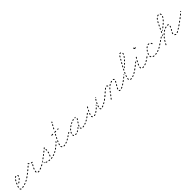

<svg xmlns="http://www.w3.org/2000/svg" viewBox="510 -2295 4060 4060"><g transform="rotate(-45 2540.0 -265.5)"><path d="M23 14Q25 15 27 15Q29 15 31 14Q33 14 34 12Q36 11 36 9Q38 5 37 2Q35 -2 31 -4Q29 -5 27 -8Q24 -10 23 -14Q23 -16 21 -17Q20 -19 18 -20Q16 -21 14 -21Q12 -21 11 -20Q7 -19 5 -15Q3 -12 4 -8Q7 0 11 5Q16 11 23 14ZM108 6Q110 3 109 -1Q109 -3 108 -5Q107 -6 105 -8Q103 -9 101 -9Q99 -9 97 -9Q87 -7 77 -5Q75 -5 73 -4Q71 -3 70 -1Q69 0 69 2Q68 4 68 6Q69 10 72 13Q76 15 80 15Q90 13 101 11Q106 10 108 6ZM176 -12Q178 -13 179 -15Q180 -17 180 -19Q180 -21 179 -22Q178 -26 174 -28Q170 -30 166 -28Q156 -25 146 -22Q142 -20 140 -17Q139 -13 140 -9Q140 -7 142 -6Q143 -4 145 -3Q146 -2 148 -2Q150 -2 152 -3Q163 -6 173 -10Q175 -10 176 -12ZM244 -43Q245 -44 246 -46Q247 -48 246 -50Q246 -52 245 -54Q243 -57 239 -58Q235 -60 232 -58Q222 -53 213 -48Q209 -46 208 -42Q206 -38 208 -35Q210 -31 214 -30Q218 -28 222 -30Q232 -35 241 -40Q243 -41 244 -43ZM6 -60Q6 -58 7 -57Q9 -55 10 -54Q12 -53 14 -52Q18 -51 21 -53Q25 -55 26 -60Q28 -69 32 -79Q33 -83 31 -87Q29 -91 25 -92Q21 -93 17 -91Q14 -90 12 -86Q9 -74 6 -64Q6 -62 6 -60ZM290 -72Q292 -73 292 -75Q292 -77 292 -79Q291 -81 290 -83Q288 -86 284 -87Q280 -88 276 -85L275 -84Q273 -83 272 -81Q271 -80 270 -78Q270 -76 271 -74Q271 -72 272 -70Q275 -67 279 -66Q283 -65 286 -68L288 -69Q289 -70 290 -72ZM111 -127Q112 -129 112 -131Q113 -133 112 -135Q112 -137 111 -138Q108 -142 104 -142Q100 -143 97 -141Q88 -134 79 -128Q76 -126 75 -122Q74 -118 77 -114Q79 -111 83 -110Q87 -109 91 -112Q100 -118 109 -124Q110 -126 111 -127ZM32 -127Q33 -123 37 -121Q39 -121 41 -121Q43 -120 44 -121Q46 -122 48 -123Q49 -125 50 -126Q54 -136 59 -146Q61 -149 60 -153Q58 -157 54 -159Q53 -160 51 -160Q49 -160 47 -159Q45 -159 43 -158Q42 -156 41 -154Q36 -144 32 -135Q30 -131 32 -127ZM168 -181Q167 -185 164 -188Q161 -191 157 -190Q153 -190 150 -187Q144 -180 136 -172Q133 -170 132 -165Q132 -161 135 -158Q138 -155 142 -155Q146 -155 149 -158Q158 -166 165 -174Q168 -177 168 -181ZM64 -197Q63 -195 64 -193Q65 -191 66 -190Q67 -188 69 -187Q73 -185 76 -186Q80 -188 82 -191Q88 -201 93 -209Q94 -211 94 -213Q94 -215 94 -217Q94 -219 92 -220Q91 -222 90 -223Q86 -225 82 -224Q78 -223 76 -220Q70 -211 65 -201Q64 -199 64 -197ZM190 -250Q189 -253 185 -255Q181 -256 177 -254Q173 -252 172 -248Q171 -244 172 -241Q175 -236 175 -231Q175 -229 174 -226Q174 -224 174 -222Q174 -220 176 -219Q177 -217 178 -216Q180 -215 182 -214Q186 -214 189 -216Q193 -218 194 -222Q195 -227 195 -231Q195 -241 190 -250ZM110 -258Q108 -257 108 -255Q108 -253 108 -251Q109 -249 110 -247Q112 -244 116 -243Q120 -243 124 -245Q132 -251 140 -253Q144 -254 146 -258Q148 -261 147 -265Q146 -267 145 -269Q144 -270 142 -271Q140 -272 139 -273Q137 -273 135 -272Q123 -269 112 -261Q111 -260 110 -258Z M564 17Q568 16 570 13Q573 10 572 6Q572 4 571 2Q570 0 568 -1Q567 -2 565 -3Q563 -3 561 -3Q555 -2 550 -2Q545 -2 541 -3Q539 -3 537 -2Q535 -2 533 0Q532 1 531 3Q530 4 530 6Q529 11 532 14Q535 17 539 17Q544 18 550 18Q556 18 564 17ZM641 -7Q642 -9 643 -11Q644 -12 644 -14Q644 -16 643 -18Q642 -22 638 -24Q634 -25 630 -24Q619 -19 609 -16Q608 -15 606 -14Q605 -13 604 -11Q603 -9 603 -7Q603 -5 603 -3Q605 1 609 3Q612 4 616 3Q627 -1 638 -5Q639 -6 641 -7ZM496 -25Q496 -21 499 -18Q502 -15 506 -15Q508 -15 510 -16Q512 -17 513 -18Q515 -20 516 -22Q516 -23 516 -25Q516 -26 516 -27Q516 -36 518 -46Q518 -48 518 -50Q517 -52 516 -53Q515 -55 513 -56Q511 -57 509 -57Q505 -58 502 -56Q499 -53 498 -49Q496 -37 496 -27Q496 -26 496 -25ZM711 -44Q712 -48 710 -52Q709 -53 708 -55Q706 -56 704 -56Q702 -57 700 -57Q698 -56 697 -56Q687 -50 677 -45Q673 -43 672 -39Q671 -35 673 -32Q674 -30 675 -29Q677 -27 678 -27Q680 -26 682 -26Q684 -26 686 -27Q696 -33 706 -38Q710 -40 711 -44ZM758 -72Q760 -73 760 -75Q760 -77 760 -79Q759 -81 758 -83Q756 -86 752 -87Q748 -88 744 -85L740 -82Q739 -81 738 -80Q737 -78 736 -76Q736 -74 736 -72Q737 -70 738 -68Q740 -65 744 -64Q749 -64 752 -66L756 -69Q757 -70 758 -72ZM309 -85Q310 -86 310 -88Q311 -90 310 -92Q310 -94 308 -96Q306 -99 302 -100Q298 -101 294 -98Q285 -91 276 -85Q275 -84 274 -82Q273 -81 272 -79Q272 -77 272 -75Q273 -73 274 -71Q276 -68 280 -67Q284 -66 288 -69Q296 -75 306 -82Q308 -83 309 -85ZM513 -94Q515 -90 518 -89Q520 -88 522 -88Q524 -88 526 -89Q528 -90 529 -91Q531 -93 531 -94Q535 -104 540 -115Q541 -116 541 -118Q541 -120 540 -122Q539 -124 538 -126Q537 -127 535 -128Q531 -130 527 -128Q523 -127 522 -123Q517 -112 513 -102Q511 -98 513 -94ZM370 -134Q371 -138 368 -141Q367 -143 365 -144Q363 -145 361 -145Q360 -145 358 -145Q356 -144 354 -143L336 -129Q335 -128 334 -126Q333 -125 332 -123Q332 -121 333 -119Q333 -117 334 -115Q337 -112 341 -111Q345 -111 349 -113L366 -127Q370 -130 370 -134ZM545 -163Q546 -159 550 -157Q552 -156 553 -155Q555 -155 557 -156Q559 -156 561 -157Q562 -159 563 -160Q569 -170 575 -179Q577 -183 576 -187Q575 -191 571 -193Q570 -194 568 -195Q566 -195 564 -194Q562 -194 560 -193Q559 -192 558 -190Q552 -180 546 -170Q544 -167 545 -163ZM429 -181Q429 -185 426 -188Q424 -192 420 -192Q415 -192 412 -190L395 -176Q392 -173 391 -169Q391 -165 394 -161Q396 -158 400 -158Q404 -157 408 -160L425 -174Q428 -177 429 -181ZM485 -231Q485 -235 482 -238Q480 -241 476 -241Q471 -241 468 -239Q461 -231 452 -224Q449 -221 448 -217Q448 -213 451 -210Q454 -207 458 -206Q462 -206 465 -209Q474 -217 482 -224Q485 -227 485 -231ZM598 -219Q600 -219 601 -221Q603 -222 604 -224Q604 -225 605 -227Q605 -232 602 -235Q599 -238 595 -238Q585 -239 574 -241Q570 -242 567 -239Q563 -237 563 -233Q562 -229 564 -226Q566 -222 570 -221Q582 -219 594 -218Q596 -218 598 -219ZM507 -260Q506 -260 506 -261Q503 -264 502 -268Q502 -272 505 -275L507 -277Q509 -280 513 -280Q518 -280 521 -277Q521 -277 522 -276Q523 -275 523 -274Q527 -267 533 -261Q536 -258 536 -254Q536 -250 533 -247Q530 -244 526 -244Q522 -244 519 -247Q513 -252 509 -259Q508 -259 507 -260Z M966 7Q968 6 969 4Q970 2 971 0Q971 -2 971 -3Q970 -8 967 -10Q964 -13 960 -12Q950 -10 940 -10Q936 -9 933 -6Q930 -3 931 1Q931 3 932 5Q932 7 934 8Q935 9 937 10Q939 10 941 10Q952 9 962 8Q964 8 966 7ZM893 9Q895 9 896 7Q898 6 899 4Q900 3 900 1Q900 -3 898 -7Q895 -10 891 -10Q881 -11 871 -12Q869 -13 867 -12Q865 -12 863 -10Q862 -9 861 -7Q860 -6 859 -4Q859 0 861 4Q864 7 868 8Q878 9 889 10Q891 10 893 9ZM1037 -13Q1038 -14 1039 -16Q1040 -18 1040 -20Q1040 -22 1039 -23Q1038 -27 1034 -29Q1030 -31 1026 -29Q1017 -26 1007 -23Q1005 -22 1004 -21Q1002 -20 1001 -18Q1001 -16 1000 -14Q1000 -12 1001 -10Q1001 -9 1003 -7Q1004 -5 1006 -5Q1007 -4 1009 -3Q1011 -3 1013 -4Q1023 -7 1033 -11Q1035 -11 1037 -13ZM824 -5Q828 -6 830 -10Q830 -12 830 -14Q830 -16 829 -18Q828 -20 827 -21Q825 -22 823 -23Q814 -26 805 -30Q804 -31 802 -31Q800 -31 798 -31Q796 -30 794 -29Q793 -28 792 -26Q790 -22 791 -18Q793 -14 797 -12Q806 -8 817 -4Q821 -3 824 -5ZM759 -45Q760 -50 763 -52Q765 -53 766 -54Q768 -55 770 -54Q772 -54 774 -53Q776 -52 777 -51Q779 -49 781 -47Q780 -46 779 -45Q774 -41 772 -36Q770 -33 770 -30Q765 -34 762 -38Q759 -41 759 -45ZM1104 -47Q1105 -51 1103 -55Q1102 -56 1101 -58Q1099 -59 1097 -59Q1095 -60 1093 -60Q1091 -59 1090 -59Q1081 -54 1072 -49Q1070 -48 1069 -47Q1067 -45 1067 -43Q1066 -41 1066 -39Q1066 -37 1067 -36Q1069 -32 1073 -31Q1077 -29 1081 -31Q1090 -36 1099 -41Q1103 -43 1104 -47ZM945 -54Q946 -50 949 -48Q951 -47 953 -47Q955 -46 957 -47Q959 -47 960 -49Q962 -50 963 -51Q969 -60 973 -71Q975 -74 974 -78Q972 -82 969 -84Q967 -85 965 -85Q963 -85 961 -84Q959 -84 958 -82Q956 -81 955 -79Q951 -70 946 -62Q944 -58 945 -54ZM1146 -72Q1148 -73 1148 -75Q1148 -77 1148 -79Q1147 -81 1146 -83Q1144 -86 1140 -87Q1136 -88 1132 -85Q1130 -84 1129 -82Q1128 -80 1128 -78Q1127 -76 1128 -74Q1128 -72 1129 -71Q1132 -67 1136 -67Q1140 -66 1143 -68L1144 -69Q1145 -70 1146 -72ZM740 -79Q741 -83 744 -85Q751 -90 761 -97Q763 -98 764 -99Q766 -99 768 -99Q770 -99 772 -98Q774 -96 775 -95Q776 -93 777 -91Q777 -89 777 -87Q776 -85 775 -84Q774 -82 773 -81Q770 -79 767 -77Q763 -77 759 -75Q753 -74 749 -70Q748 -69 747 -68Q745 -68 744 -69Q743 -70 742 -71Q739 -75 740 -79ZM832 -127Q834 -128 834 -130Q834 -132 834 -134Q833 -136 832 -138Q831 -139 829 -140Q827 -141 825 -142Q823 -142 821 -141Q819 -141 818 -140L801 -127Q800 -126 799 -124Q798 -123 798 -121Q797 -119 798 -117Q798 -115 799 -113Q802 -110 806 -109Q810 -109 813 -111L830 -124Q831 -125 832 -127ZM971 -121Q971 -119 972 -118Q973 -116 975 -115Q977 -113 979 -113Q983 -112 986 -114Q990 -116 991 -120Q993 -130 995 -141Q996 -145 994 -148Q991 -152 987 -153Q983 -153 980 -151Q976 -149 976 -145Q974 -135 971 -125Q971 -123 971 -121ZM872 -156 887 -167Q890 -170 890 -174Q891 -178 888 -181Q886 -185 882 -185Q878 -186 874 -183L860 -172L858 -170Q855 -168 854 -164Q854 -160 856 -156Q857 -155 859 -154Q861 -153 863 -153Q865 -152 867 -153Q869 -153 870 -155ZM985 -186Q987 -183 991 -183Q995 -183 999 -185Q1002 -188 1002 -192Q1003 -203 1003 -213Q1003 -217 1000 -220Q998 -223 993 -224Q989 -224 986 -221Q983 -218 983 -214Q983 -204 982 -194Q982 -190 985 -186ZM947 -218Q947 -222 944 -225Q942 -229 938 -229Q934 -229 930 -227L914 -214Q911 -212 910 -207Q910 -203 913 -200Q915 -197 919 -196Q923 -196 927 -198L943 -211Q946 -214 947 -218ZM966 -252Q966 -256 970 -259Q976 -264 980 -267Q982 -269 982 -270Q983 -270 983 -270Q984 -272 985 -273Q987 -274 988 -274Q990 -275 992 -274Q994 -274 996 -273Q998 -272 999 -270Q1001 -268 1001 -266V-265Q1001 -263 1000 -260Q999 -258 997 -256Q997 -256 997 -256Q995 -254 993 -252Q990 -250 984 -245Q983 -245 982 -244Q979 -243 976 -241Q973 -241 972 -242Q970 -243 968 -245Q966 -248 966 -252Z M1337 11Q1342 11 1344 8Q1347 4 1346 0Q1346 -2 1345 -3Q1344 -5 1342 -6Q1341 -8 1339 -8Q1337 -9 1335 -8Q1327 -7 1320 -7Q1318 -7 1316 -7Q1312 -8 1309 -5Q1306 -2 1306 2Q1306 4 1306 6Q1307 8 1308 9Q1310 11 1311 12Q1313 12 1315 13Q1318 13 1320 13Q1328 13 1337 11ZM1412 -11Q1413 -12 1414 -14Q1415 -16 1415 -18Q1415 -20 1414 -22Q1412 -25 1409 -27Q1405 -29 1401 -27Q1391 -23 1382 -20Q1378 -19 1376 -15Q1375 -11 1376 -7Q1377 -5 1378 -4Q1379 -2 1381 -2Q1383 -1 1385 -1Q1387 0 1389 -1Q1398 -4 1408 -9Q1410 -9 1412 -11ZM1269 -6Q1274 -6 1277 -9Q1278 -10 1279 -12Q1280 -14 1280 -16Q1280 -18 1279 -20Q1279 -21 1277 -23Q1272 -29 1270 -37Q1269 -39 1268 -40Q1267 -42 1265 -43Q1263 -44 1261 -44Q1259 -44 1257 -44Q1255 -43 1254 -42Q1252 -41 1251 -39Q1250 -37 1250 -35Q1250 -33 1250 -31Q1254 -19 1263 -10Q1265 -6 1269 -6ZM1478 -47Q1479 -51 1477 -54Q1476 -56 1475 -57Q1473 -58 1471 -59Q1469 -60 1467 -59Q1465 -59 1464 -58Q1455 -53 1446 -48Q1442 -46 1441 -42Q1440 -38 1442 -35Q1443 -33 1444 -32Q1446 -30 1448 -30Q1450 -29 1452 -29Q1454 -30 1455 -30Q1464 -35 1474 -41Q1477 -43 1478 -47ZM1522 -75Q1523 -79 1520 -83Q1519 -84 1517 -85Q1516 -87 1514 -87Q1512 -87 1510 -87Q1508 -86 1506 -85Q1502 -82 1502 -78Q1501 -74 1503 -71Q1504 -69 1506 -68Q1508 -67 1510 -67Q1512 -66 1514 -67Q1515 -67 1517 -68L1518 -69Q1521 -71 1522 -75ZM1165 -87Q1165 -92 1163 -95Q1161 -98 1156 -99Q1152 -100 1149 -97Q1141 -91 1132 -85Q1129 -83 1128 -79Q1127 -75 1130 -71Q1131 -70 1133 -69Q1134 -68 1136 -67Q1138 -67 1140 -67Q1142 -68 1144 -69Q1153 -75 1161 -81Q1164 -83 1165 -87ZM1255 -79Q1257 -75 1261 -74Q1263 -74 1265 -74Q1267 -74 1269 -75Q1271 -76 1272 -78Q1273 -80 1274 -81Q1276 -90 1279 -101Q1280 -103 1280 -105Q1280 -107 1279 -108Q1278 -110 1277 -111Q1275 -113 1273 -113Q1269 -115 1266 -113Q1262 -111 1261 -107Q1257 -96 1254 -87Q1253 -83 1255 -79ZM1221 -132Q1221 -137 1218 -140Q1216 -143 1212 -143Q1207 -143 1204 -141Q1197 -134 1189 -128Q1187 -126 1186 -125Q1185 -123 1185 -121Q1185 -119 1185 -117Q1186 -115 1187 -113Q1190 -110 1194 -110Q1198 -109 1201 -112Q1210 -119 1217 -126Q1221 -128 1221 -132ZM1279 -147Q1280 -144 1284 -142Q1288 -140 1292 -142Q1296 -143 1297 -147Q1301 -156 1306 -166Q1307 -170 1306 -174Q1304 -178 1301 -179Q1297 -181 1293 -179Q1289 -178 1287 -174Q1283 -164 1279 -155Q1277 -151 1279 -147ZM1270 -189Q1270 -189 1269 -189Q1269 -190 1269 -190Q1266 -193 1262 -193Q1258 -192 1255 -189Q1248 -182 1241 -175Q1239 -173 1239 -171Q1238 -170 1238 -168Q1238 -166 1239 -164Q1239 -162 1241 -161Q1244 -158 1248 -158Q1252 -158 1255 -161Q1257 -162 1258 -164Q1262 -173 1267 -183Q1268 -186 1270 -189ZM1308 -213Q1310 -209 1313 -207Q1317 -205 1321 -207Q1325 -208 1327 -212L1336 -230Q1338 -234 1336 -238Q1335 -242 1331 -244Q1328 -245 1324 -244Q1320 -243 1318 -239L1309 -220Q1307 -217 1308 -213ZM1340 -277Q1342 -273 1345 -271Q1347 -270 1349 -270Q1351 -270 1353 -270Q1355 -271 1356 -272Q1358 -273 1359 -275L1368 -293Q1370 -297 1369 -301Q1368 -305 1364 -307Q1362 -308 1360 -308Q1358 -308 1356 -308Q1354 -307 1353 -306Q1351 -304 1351 -303L1341 -284Q1339 -281 1340 -277ZM1327 -333Q1330 -336 1330 -340Q1330 -344 1327 -347Q1324 -350 1320 -350H1291Q1287 -350 1284 -347Q1281 -344 1281 -340Q1281 -336 1284 -333Q1287 -330 1291 -330H1320Q1324 -330 1327 -333ZM1416 -333Q1419 -336 1419 -340Q1419 -344 1416 -347Q1413 -350 1409 -350H1380Q1376 -350 1373 -347Q1370 -344 1370 -340Q1370 -336 1373 -333Q1376 -330 1380 -330H1409Q1413 -330 1416 -333ZM1489 -333Q1492 -336 1492 -340Q1492 -344 1489 -347Q1486 -350 1482 -350H1468Q1464 -350 1461 -347Q1458 -344 1458 -340Q1458 -336 1461 -333Q1464 -330 1468 -330H1482Q1486 -330 1489 -333ZM1408 -403Q1409 -399 1412 -397Q1416 -395 1420 -396Q1424 -397 1426 -401L1436 -419Q1438 -422 1437 -426Q1436 -430 1432 -432Q1428 -434 1424 -433Q1420 -432 1418 -428L1408 -410Q1406 -407 1408 -403ZM1442 -465Q1443 -461 1447 -459Q1450 -457 1454 -458Q1458 -459 1460 -463L1471 -481Q1473 -485 1471 -489Q1470 -493 1467 -495Q1463 -497 1459 -496Q1455 -495 1453 -491L1443 -473Q1441 -469 1442 -465ZM1495 -525Q1495 -525 1495 -525L1499 -531Q1501 -535 1500 -539Q1499 -543 1495 -545Q1491 -547 1487 -546Q1483 -545 1481 -541L1474 -529Q1473 -527 1473 -525Q1473 -523 1473 -521Q1474 -519 1475 -518Q1476 -516 1478 -515Q1482 -513 1486 -514Q1490 -515 1492 -519L1495 -525Q1495 -525 1495 -525Z M1684 14Q1686 13 1687 11Q1688 9 1689 7Q1689 5 1689 4Q1688 -1 1685 -3Q1681 -5 1677 -5Q1668 -3 1659 -3Q1657 -3 1655 -2Q1653 -1 1652 0Q1650 2 1650 4Q1649 5 1649 7Q1649 12 1652 14Q1655 17 1659 17Q1670 17 1681 15Q1683 15 1684 14ZM1913 7Q1915 4 1914 0Q1914 -2 1913 -4Q1912 -6 1910 -7Q1908 -8 1906 -8Q1904 -9 1902 -8Q1892 -6 1884 -6Q1882 -6 1880 -5Q1878 -4 1877 -2Q1876 -1 1875 1Q1874 3 1874 5Q1875 9 1878 12Q1881 15 1885 14Q1895 14 1906 11Q1910 11 1913 7ZM1838 4Q1842 3 1844 0Q1846 -2 1846 -4Q1847 -5 1847 -7Q1846 -9 1845 -11Q1844 -13 1843 -14Q1837 -19 1835 -25Q1835 -27 1833 -29Q1832 -30 1830 -31Q1829 -32 1827 -32Q1825 -33 1823 -32Q1819 -31 1817 -28Q1815 -24 1816 -20Q1819 -7 1830 2Q1834 4 1838 4ZM1612 1Q1616 2 1619 -1Q1621 -2 1622 -3Q1623 -5 1624 -7Q1624 -9 1624 -11Q1623 -13 1622 -14Q1619 -20 1618 -29Q1618 -31 1617 -33Q1616 -35 1615 -36Q1613 -37 1611 -38Q1610 -38 1608 -38Q1603 -38 1601 -35Q1598 -32 1598 -27Q1599 -13 1605 -4Q1608 0 1612 1ZM1753 -18Q1754 -22 1752 -26Q1751 -27 1750 -29Q1748 -30 1746 -30Q1744 -31 1742 -30Q1740 -30 1739 -29Q1730 -24 1722 -20Q1720 -19 1718 -18Q1717 -16 1717 -14Q1716 -12 1716 -10Q1716 -8 1717 -6Q1719 -3 1723 -1Q1727 0 1730 -2Q1740 -6 1749 -12Q1752 -14 1753 -18ZM1980 -15Q1982 -19 1980 -23Q1980 -25 1978 -26Q1977 -28 1975 -28Q1973 -29 1971 -29Q1969 -29 1967 -29Q1958 -25 1949 -21Q1945 -20 1943 -16Q1942 -12 1943 -9Q1944 -7 1945 -5Q1946 -4 1948 -3Q1950 -2 1952 -2Q1954 -2 1956 -3Q1965 -6 1975 -10Q1979 -12 1980 -15ZM2042 -44Q2043 -45 2044 -47Q2044 -49 2044 -51Q2044 -53 2043 -55Q2041 -59 2037 -60Q2033 -61 2029 -59Q2021 -54 2012 -49Q2010 -48 2009 -47Q2008 -45 2007 -43Q2006 -42 2007 -40Q2007 -38 2008 -36Q2010 -32 2014 -31Q2017 -30 2021 -32Q2030 -36 2039 -41Q2041 -42 2042 -44ZM1791 -42Q1789 -40 1787 -40Q1785 -39 1783 -39Q1782 -40 1780 -41Q1778 -42 1777 -43Q1774 -46 1775 -50Q1775 -55 1778 -57Q1786 -63 1793 -70Q1795 -72 1798 -72Q1800 -73 1803 -72Q1802 -65 1805 -59Q1805 -57 1807 -55Q1807 -55 1807 -55Q1807 -55 1806 -55Q1799 -48 1791 -42ZM1825 -71Q1825 -69 1826 -67Q1826 -65 1828 -64Q1829 -63 1831 -62Q1833 -61 1835 -61Q1837 -61 1839 -61Q1840 -62 1842 -63Q1843 -65 1844 -67Q1848 -75 1853 -84Q1854 -86 1854 -88Q1854 -90 1854 -92Q1853 -93 1852 -95Q1851 -97 1849 -98Q1845 -99 1841 -98Q1837 -97 1835 -94Q1830 -84 1826 -75Q1825 -73 1825 -71ZM2087 -75Q2088 -79 2085 -83Q2083 -86 2079 -87Q2075 -88 2071 -85Q2067 -82 2067 -78Q2066 -74 2068 -71Q2071 -68 2075 -67Q2079 -66 2082 -69H2083Q2086 -71 2087 -75ZM1523 -73 1534 -80Q1538 -83 1538 -87Q1539 -91 1537 -94Q1536 -96 1534 -97Q1532 -98 1530 -98Q1528 -99 1526 -98Q1525 -98 1523 -97L1512 -89L1506 -85Q1503 -83 1502 -79Q1501 -75 1504 -71Q1506 -68 1510 -67Q1514 -66 1518 -69ZM1607 -73Q1609 -69 1612 -68Q1616 -67 1620 -68Q1624 -70 1625 -74Q1628 -83 1633 -91Q1635 -95 1633 -99Q1632 -103 1628 -105Q1625 -107 1621 -105Q1617 -104 1615 -100Q1610 -91 1606 -81Q1605 -77 1607 -73ZM1597 -125Q1598 -129 1596 -132Q1595 -134 1593 -135Q1591 -136 1589 -137Q1588 -137 1586 -137Q1584 -136 1582 -135L1565 -124Q1561 -122 1561 -118Q1560 -114 1562 -111Q1563 -109 1565 -108Q1566 -107 1568 -106Q1570 -106 1572 -106Q1574 -107 1576 -108L1593 -118Q1596 -121 1597 -125ZM1860 -130Q1861 -125 1865 -123Q1866 -122 1868 -122Q1870 -121 1872 -122Q1874 -122 1876 -123Q1877 -124 1878 -126L1889 -143Q1892 -146 1891 -150Q1890 -154 1887 -157Q1885 -158 1883 -158Q1881 -158 1879 -158Q1877 -158 1875 -157Q1874 -155 1873 -154L1862 -137Q1859 -134 1860 -130ZM1642 -136Q1642 -132 1645 -129Q1649 -127 1653 -127Q1657 -127 1660 -130Q1666 -138 1673 -144Q1676 -147 1676 -152Q1676 -156 1673 -159Q1670 -162 1666 -162Q1662 -162 1659 -159Q1651 -151 1645 -144Q1642 -140 1642 -136ZM1694 -185Q1693 -181 1696 -178Q1698 -175 1702 -174Q1707 -173 1710 -176Q1718 -182 1726 -187Q1729 -189 1730 -193Q1731 -197 1729 -201Q1727 -204 1723 -205Q1718 -206 1715 -204Q1706 -198 1698 -192Q1695 -190 1694 -185ZM1899 -188Q1900 -184 1903 -182Q1907 -179 1911 -180Q1915 -181 1917 -185Q1923 -194 1928 -202Q1929 -203 1929 -205Q1930 -207 1929 -209Q1929 -211 1928 -213Q1927 -214 1925 -215Q1921 -218 1917 -217Q1913 -216 1911 -212Q1906 -205 1900 -196Q1898 -192 1899 -188ZM1754 -224Q1753 -220 1755 -216Q1757 -212 1761 -211Q1765 -210 1768 -212Q1777 -216 1786 -220Q1788 -221 1789 -222Q1791 -224 1791 -226Q1792 -228 1792 -230Q1792 -232 1791 -233Q1789 -237 1785 -239Q1782 -240 1778 -238Q1768 -234 1759 -229Q1756 -228 1754 -224ZM1822 -255Q1821 -253 1820 -252Q1819 -250 1819 -248Q1819 -246 1819 -244Q1820 -240 1824 -238Q1828 -236 1832 -237Q1841 -240 1850 -242Q1854 -243 1857 -247Q1859 -250 1858 -254Q1857 -256 1856 -258Q1855 -260 1853 -261Q1852 -262 1850 -262Q1848 -262 1846 -262Q1836 -260 1826 -257Q1824 -256 1822 -255ZM1890 -249Q1887 -252 1888 -256Q1889 -260 1892 -263Q1895 -265 1899 -265Q1911 -263 1921 -259Q1921 -259 1922 -259Q1923 -258 1924 -257Q1923 -257 1923 -257Q1916 -255 1911 -251Q1907 -248 1904 -243Q1900 -244 1896 -245Q1892 -245 1890 -249Z M2254 4Q2256 1 2254 -3Q2254 -5 2252 -7Q2251 -8 2249 -9Q2248 -10 2246 -10Q2244 -10 2242 -10Q2232 -6 2223 -5Q2219 -5 2216 -2Q2214 1 2214 6Q2214 7 2215 9Q2216 11 2218 12Q2219 14 2221 14Q2223 15 2225 15Q2236 14 2248 9Q2252 8 2254 4ZM2406 -1Q2411 5 2418 9Q2422 11 2426 9Q2430 8 2432 4Q2432 2 2432 0Q2433 -2 2432 -4Q2431 -6 2430 -7Q2428 -8 2427 -9Q2424 -11 2423 -12Q2423 -13 2423 -13Q2422 -13 2422 -14Q2422 -14 2422 -15Q2421 -17 2420 -20Q2419 -24 2416 -26Q2412 -28 2408 -27Q2406 -26 2404 -25Q2403 -24 2402 -22Q2401 -21 2401 -19Q2400 -17 2401 -15Q2402 -10 2404 -6Q2405 -4 2406 -1ZM2499 -8Q2501 -9 2502 -11Q2502 -13 2502 -15Q2502 -17 2501 -19Q2500 -22 2496 -24Q2492 -25 2488 -24Q2478 -19 2469 -16Q2467 -15 2465 -14Q2464 -12 2463 -11Q2462 -9 2462 -7Q2462 -5 2463 -3Q2464 1 2468 3Q2472 4 2476 3Q2485 -1 2496 -5Q2498 -6 2499 -8ZM2175 1Q2180 1 2183 -2Q2186 -4 2186 -9Q2186 -13 2183 -16Q2178 -21 2177 -29Q2177 -31 2176 -33Q2175 -34 2173 -36Q2172 -37 2170 -38Q2168 -38 2166 -38Q2162 -38 2159 -34Q2157 -31 2157 -27Q2158 -12 2168 -2Q2171 1 2175 1ZM2317 -31Q2318 -32 2318 -34Q2319 -36 2318 -38Q2318 -40 2317 -42Q2314 -45 2310 -46Q2306 -46 2303 -44Q2294 -37 2285 -32Q2284 -31 2283 -29Q2281 -28 2281 -26Q2281 -24 2281 -22Q2281 -20 2282 -18Q2285 -15 2289 -14Q2293 -13 2296 -15Q2305 -21 2314 -28Q2316 -29 2317 -31ZM2567 -45Q2568 -49 2566 -53Q2564 -56 2560 -57Q2556 -58 2553 -56Q2543 -51 2534 -46Q2530 -44 2529 -40Q2528 -36 2530 -32Q2531 -31 2532 -29Q2534 -28 2536 -28Q2538 -27 2540 -27Q2542 -27 2543 -28Q2553 -34 2563 -39Q2566 -41 2567 -45ZM2405 -67Q2405 -65 2406 -63Q2407 -61 2409 -60Q2411 -59 2412 -58Q2416 -57 2420 -59Q2424 -61 2425 -65Q2427 -75 2431 -85Q2432 -87 2432 -89Q2432 -91 2431 -93Q2430 -95 2428 -96Q2427 -97 2425 -98Q2421 -99 2417 -98Q2414 -96 2412 -92Q2408 -81 2406 -71Q2405 -69 2405 -67ZM2375 -82Q2375 -86 2372 -89Q2371 -91 2369 -92Q2367 -93 2365 -93Q2363 -93 2361 -92Q2359 -91 2358 -90Q2350 -83 2342 -76Q2341 -74 2340 -73Q2339 -71 2339 -69Q2339 -67 2339 -65Q2340 -63 2341 -62Q2344 -59 2348 -58Q2352 -58 2355 -61Q2363 -68 2372 -75Q2375 -78 2375 -82ZM2614 -75Q2615 -79 2612 -83Q2611 -84 2609 -85Q2608 -86 2606 -87Q2604 -87 2602 -87Q2600 -86 2598 -85L2596 -83Q2592 -81 2591 -77Q2591 -73 2593 -69Q2594 -68 2596 -67Q2598 -66 2599 -65Q2601 -65 2603 -65Q2605 -66 2607 -67L2610 -69Q2613 -71 2614 -75ZM2104 -88Q2104 -92 2102 -95Q2099 -99 2095 -99Q2091 -100 2088 -98Q2079 -91 2070 -85Q2067 -83 2066 -79Q2065 -75 2068 -71Q2069 -70 2071 -69Q2072 -68 2074 -67Q2076 -67 2078 -67Q2080 -68 2082 -69Q2091 -75 2100 -81Q2103 -84 2104 -88ZM2167 -74Q2169 -70 2173 -69Q2177 -68 2181 -70Q2184 -72 2186 -75Q2189 -85 2193 -95Q2194 -99 2193 -103Q2191 -107 2187 -108Q2183 -110 2179 -108Q2176 -106 2174 -102Q2170 -91 2167 -82Q2165 -78 2167 -74ZM2392 -115Q2392 -117 2392 -119Q2392 -121 2392 -122Q2393 -124 2395 -126Q2402 -133 2409 -141Q2409 -141 2409 -141Q2409 -141 2409 -141Q2409 -140 2409 -138Q2409 -131 2411 -125Q2412 -122 2413 -120Q2411 -119 2408 -118Q2402 -115 2397 -110Q2397 -110 2397 -110Q2396 -110 2396 -111Q2395 -111 2395 -112Q2393 -113 2392 -115ZM2161 -134Q2161 -138 2158 -142Q2157 -143 2155 -144Q2154 -145 2152 -145Q2150 -145 2148 -144Q2146 -144 2144 -143Q2136 -136 2128 -129Q2127 -128 2126 -126Q2125 -124 2124 -122Q2124 -120 2125 -118Q2125 -116 2127 -115Q2128 -113 2130 -112Q2131 -111 2133 -111Q2135 -111 2137 -111Q2139 -112 2141 -113Q2149 -120 2157 -127Q2161 -130 2161 -134ZM2432 -137Q2431 -135 2432 -133Q2433 -131 2434 -129Q2436 -128 2437 -127Q2441 -125 2445 -127Q2449 -128 2451 -132Q2455 -141 2460 -151Q2461 -153 2461 -155Q2461 -157 2460 -159Q2460 -161 2458 -162Q2457 -164 2455 -165Q2452 -167 2448 -165Q2444 -164 2442 -160Q2437 -150 2432 -140Q2432 -139 2432 -137ZM2195 -143Q2196 -139 2200 -137Q2203 -135 2207 -137Q2211 -138 2213 -142Q2218 -151 2222 -161Q2224 -165 2223 -169Q2222 -173 2218 -175Q2214 -176 2210 -175Q2206 -174 2205 -170Q2200 -160 2195 -150Q2193 -147 2195 -143ZM2466 -203Q2465 -201 2466 -199Q2466 -197 2467 -195Q2468 -194 2470 -193Q2473 -190 2478 -191Q2482 -192 2484 -196Q2488 -202 2496 -213Q2499 -216 2498 -220Q2497 -224 2494 -227Q2492 -228 2491 -228Q2489 -229 2487 -228Q2485 -228 2483 -227Q2481 -226 2480 -225Q2472 -213 2467 -206Q2466 -205 2466 -203ZM2228 -209Q2229 -205 2233 -203Q2236 -200 2240 -202Q2244 -203 2246 -206L2257 -225Q2259 -229 2258 -233Q2257 -237 2253 -239Q2249 -241 2245 -240Q2241 -239 2239 -235L2229 -216Q2227 -213 2228 -209ZM2509 -256Q2513 -257 2516 -255Q2518 -254 2519 -252Q2520 -250 2520 -248Q2521 -246 2520 -244Q2520 -242 2518 -241Q2517 -239 2515 -236Q2512 -241 2508 -245Q2504 -247 2500 -249Q2501 -251 2502 -252Q2505 -256 2509 -256Z M2742 -4Q2743 -6 2742 -8Q2742 -10 2741 -12Q2740 -13 2739 -15Q2735 -17 2731 -17Q2727 -16 2725 -13L2711 4Q2709 7 2709 11Q2710 15 2713 18Q2716 20 2720 20Q2724 19 2727 16L2740 -1Q2742 -2 2742 -4ZM2993 16Q2996 14 2996 10Q2996 8 2996 6Q2995 4 2994 2Q2992 1 2991 0Q2989 -1 2987 -1Q2978 -2 2974 -6Q2972 -7 2970 -8Q2969 -9 2967 -9Q2965 -9 2963 -8Q2961 -7 2960 -6Q2957 -3 2957 1Q2957 6 2960 8Q2969 18 2986 19Q2990 19 2993 16ZM3066 -5Q3067 -9 3066 -13Q3065 -15 3063 -16Q3062 -17 3060 -18Q3058 -19 3056 -19Q3054 -19 3052 -18Q3042 -13 3033 -10Q3029 -8 3028 -5Q3026 -1 3027 3Q3028 5 3029 6Q3031 8 3032 9Q3034 10 3036 10Q3038 10 3040 9Q3050 5 3061 0Q3065 -1 3066 -5ZM3128 -40Q3129 -42 3129 -44Q3130 -46 3129 -48Q3129 -50 3128 -51Q3125 -55 3121 -56Q3117 -56 3114 -54Q3104 -48 3096 -42Q3094 -41 3093 -40Q3092 -38 3092 -36Q3091 -34 3092 -32Q3092 -30 3093 -29Q3095 -25 3099 -24Q3103 -23 3107 -25Q3116 -31 3125 -38Q3127 -39 3128 -40ZM2959 -47Q2959 -45 2960 -43Q2960 -41 2962 -40Q2963 -38 2965 -38Q2969 -36 2973 -37Q2976 -39 2978 -42Q2982 -50 2988 -61Q2989 -63 2989 -65Q2989 -67 2989 -69Q2988 -71 2987 -72Q2985 -74 2984 -75Q2980 -77 2976 -75Q2972 -74 2970 -71Q2964 -60 2960 -51Q2959 -49 2959 -47ZM2782 -53 2786 -58Q2787 -60 2787 -62Q2788 -64 2788 -66Q2787 -68 2786 -69Q2785 -71 2784 -72Q2780 -75 2776 -74Q2772 -74 2770 -70L2766 -66L2756 -53Q2754 -50 2754 -46Q2755 -42 2758 -39Q2760 -38 2762 -38Q2764 -37 2766 -37Q2768 -38 2769 -39Q2771 -40 2772 -41ZM3173 -75Q3174 -79 3171 -83Q3170 -84 3168 -85Q3167 -87 3165 -87Q3163 -87 3161 -87Q3159 -86 3157 -85L3156 -84Q3152 -82 3151 -77Q3151 -73 3153 -70Q3154 -68 3156 -67Q3158 -66 3160 -66Q3162 -66 3164 -66Q3166 -67 3167 -68L3169 -69Q3172 -71 3173 -75ZM2632 -89Q2633 -93 2630 -97Q2628 -100 2624 -101Q2619 -101 2616 -99Q2607 -92 2597 -85Q2594 -83 2593 -79Q2592 -75 2595 -71Q2596 -70 2598 -69Q2599 -68 2601 -67Q2603 -67 2605 -67Q2607 -68 2609 -69Q2618 -75 2628 -83Q2631 -85 2632 -89ZM2824 -110 2829 -117Q2830 -119 2831 -121Q2831 -123 2831 -125Q2830 -127 2829 -129Q2828 -130 2827 -131Q2823 -134 2819 -133Q2815 -132 2813 -129L2808 -122Q2805 -117 2800 -111Q2798 -108 2799 -104Q2799 -100 2803 -97Q2806 -95 2810 -96Q2814 -96 2817 -100Q2821 -106 2824 -110ZM3003 -128 2996 -116Q2995 -114 2995 -112Q2994 -110 2995 -108Q2995 -106 2996 -105Q2998 -103 2999 -102Q3003 -100 3007 -101Q3011 -102 3013 -106L3020 -118L3024 -124Q3026 -128 3025 -132Q3024 -136 3020 -138Q3019 -139 3017 -139Q3015 -139 3013 -139Q3011 -138 3009 -137Q3008 -136 3007 -134ZM2691 -135Q2692 -137 2692 -139Q2692 -141 2692 -142Q2691 -144 2690 -146Q2687 -149 2683 -149Q2679 -150 2675 -147Q2666 -139 2658 -132Q2654 -129 2654 -125Q2654 -121 2656 -118Q2658 -116 2659 -115Q2661 -114 2663 -114Q2665 -114 2667 -115Q2669 -115 2670 -116Q2679 -124 2689 -132Q2690 -133 2691 -135ZM2877 -179Q2877 -184 2874 -187Q2873 -188 2871 -189Q2869 -189 2867 -189Q2865 -189 2864 -189Q2862 -188 2860 -186Q2853 -179 2845 -170Q2843 -167 2843 -163Q2843 -159 2846 -156Q2848 -155 2850 -154Q2851 -154 2853 -154Q2855 -154 2857 -155Q2859 -156 2860 -157Q2867 -165 2875 -172Q2877 -175 2877 -179ZM3031 -175Q3031 -173 3031 -171Q3032 -169 3033 -168Q3034 -166 3036 -165Q3040 -163 3044 -164Q3048 -166 3050 -169Q3056 -180 3060 -188Q3062 -192 3061 -196Q3059 -200 3056 -202Q3052 -204 3048 -202Q3044 -201 3042 -197Q3038 -189 3032 -179Q3031 -177 3031 -175ZM2733 -171 2747 -183Q2750 -186 2750 -190Q2750 -194 2747 -197Q2745 -200 2740 -200Q2736 -201 2733 -198L2719 -186L2716 -182Q2712 -179 2712 -175Q2712 -171 2715 -168Q2716 -167 2718 -166Q2720 -165 2722 -165Q2724 -165 2726 -165Q2727 -166 2729 -167ZM2932 -219Q2934 -221 2934 -223Q2935 -224 2934 -226Q2934 -228 2933 -230Q2931 -234 2927 -235Q2923 -236 2919 -234Q2910 -228 2901 -221Q2897 -219 2896 -215Q2896 -211 2898 -207Q2901 -204 2905 -203Q2909 -203 2912 -205Q2921 -211 2929 -216Q2931 -217 2932 -219ZM2809 -237Q2810 -241 2808 -245Q2806 -248 2801 -249Q2797 -250 2794 -247Q2785 -241 2775 -233Q2771 -230 2771 -226Q2770 -222 2773 -219Q2775 -216 2780 -215Q2784 -215 2787 -217Q2797 -225 2805 -231Q2809 -233 2809 -237ZM2859 -229Q2862 -227 2866 -228Q2868 -228 2870 -229Q2871 -231 2872 -232Q2873 -234 2873 -236Q2874 -238 2873 -240Q2871 -248 2866 -254Q2861 -261 2852 -264Q2851 -265 2849 -265Q2847 -265 2845 -264Q2843 -263 2842 -262Q2840 -260 2840 -258Q2838 -254 2840 -251Q2841 -247 2845 -245Q2851 -243 2854 -235Q2855 -231 2859 -229ZM3058 -232Q3062 -231 3066 -233Q3067 -234 3068 -235Q3070 -237 3070 -239Q3071 -241 3070 -243Q3070 -245 3069 -246Q3065 -253 3059 -257Q3053 -261 3046 -263Q3042 -264 3038 -262Q3035 -260 3034 -256Q3033 -252 3035 -248Q3037 -245 3041 -244Q3049 -242 3052 -236Q3054 -233 3058 -232ZM3000 -246Q3003 -249 3002 -253Q3001 -257 2998 -260Q2994 -262 2990 -261Q2979 -259 2968 -256Q2964 -254 2962 -251Q2960 -247 2962 -243Q2962 -241 2964 -240Q2965 -238 2967 -237Q2968 -236 2970 -236Q2972 -236 2974 -236Q2984 -240 2994 -241Q2998 -242 3000 -246Z M3329 13Q3333 13 3336 10Q3339 7 3338 2Q3338 0 3337 -1Q3336 -3 3335 -4Q3333 -6 3331 -6Q3329 -7 3327 -7Q3318 -6 3309 -6Q3308 -6 3308 -6Q3306 -6 3304 -6Q3302 -5 3300 -4Q3299 -2 3298 -1Q3297 1 3297 3Q3297 7 3299 10Q3302 14 3306 14Q3308 14 3309 14Q3319 14 3329 13ZM3406 -7Q3407 -8 3408 -10Q3409 -12 3409 -14Q3409 -16 3408 -18Q3406 -21 3403 -23Q3399 -25 3395 -23Q3385 -19 3376 -16Q3372 -15 3370 -11Q3368 -8 3369 -4Q3370 0 3374 2Q3378 4 3381 3Q3392 0 3402 -5Q3404 -5 3406 -7ZM3264 -29Q3265 -25 3268 -22Q3271 -20 3276 -21Q3277 -21 3279 -22Q3281 -23 3282 -25Q3283 -26 3284 -28Q3284 -30 3284 -32Q3283 -35 3283 -39Q3283 -44 3284 -51Q3285 -55 3282 -58Q3279 -61 3275 -62Q3271 -62 3268 -60Q3265 -57 3264 -53Q3263 -45 3263 -39Q3263 -34 3264 -29ZM3471 -41Q3472 -43 3473 -45Q3473 -47 3473 -49Q3473 -51 3472 -52Q3469 -56 3465 -57Q3461 -58 3458 -56Q3449 -50 3440 -45Q3436 -43 3435 -39Q3434 -35 3436 -31Q3437 -30 3439 -28Q3440 -27 3442 -27Q3444 -26 3446 -26Q3448 -27 3450 -28Q3459 -33 3468 -39Q3470 -40 3471 -41ZM3518 -75Q3519 -79 3516 -83Q3515 -84 3513 -85Q3512 -87 3510 -87Q3508 -87 3506 -87Q3504 -86 3502 -85L3500 -84Q3497 -81 3496 -77Q3495 -73 3498 -70Q3499 -68 3501 -67Q3502 -66 3504 -66Q3506 -65 3508 -66Q3510 -66 3512 -67L3514 -69Q3517 -71 3518 -75ZM3189 -84Q3190 -86 3190 -88Q3191 -90 3190 -92Q3190 -94 3188 -95Q3186 -99 3182 -99Q3178 -100 3174 -97Q3166 -91 3157 -85Q3156 -84 3155 -82Q3153 -81 3153 -79Q3153 -77 3153 -75Q3154 -73 3155 -71Q3156 -70 3158 -69Q3159 -67 3161 -67Q3163 -67 3165 -67Q3167 -68 3169 -69Q3177 -75 3186 -81Q3188 -82 3189 -84ZM3276 -101Q3276 -99 3277 -97Q3278 -95 3280 -94Q3281 -93 3283 -92Q3287 -91 3291 -93Q3294 -95 3296 -99Q3299 -108 3302 -118Q3304 -122 3302 -126Q3300 -130 3296 -131Q3295 -132 3293 -132Q3291 -132 3289 -131Q3287 -130 3286 -129Q3284 -127 3284 -125Q3280 -115 3277 -105Q3276 -103 3276 -101ZM3247 -129Q3248 -130 3248 -132Q3248 -134 3248 -136Q3247 -138 3246 -140Q3243 -143 3239 -143Q3235 -144 3232 -141L3215 -128Q3212 -126 3211 -122Q3211 -117 3213 -114Q3216 -111 3220 -110Q3224 -110 3228 -112L3244 -126Q3246 -127 3247 -129ZM3273 -157Q3272 -158 3270 -159Q3269 -161 3268 -163Q3268 -165 3268 -167Q3268 -169 3269 -171Q3270 -172 3272 -174L3283 -183Q3280 -177 3280 -171Q3279 -164 3282 -158Q3282 -157 3282 -157Q3281 -156 3280 -156Q3278 -156 3277 -156Q3275 -156 3273 -157ZM3303 -166Q3304 -162 3308 -160Q3312 -159 3316 -160Q3320 -162 3321 -165L3330 -185Q3332 -189 3330 -193Q3329 -196 3325 -198Q3321 -200 3317 -198Q3313 -197 3312 -193L3303 -174Q3301 -170 3303 -166ZM3333 -232Q3335 -228 3338 -226Q3342 -225 3346 -226Q3350 -227 3352 -231L3361 -250Q3363 -254 3362 -258Q3361 -262 3357 -263Q3355 -264 3353 -264Q3351 -265 3349 -264Q3347 -263 3346 -262Q3344 -261 3344 -259L3334 -240Q3332 -236 3333 -232ZM3397 -275Q3402 -279 3405 -285V-286Q3407 -286 3408 -285Q3409 -284 3410 -283Q3413 -280 3413 -276Q3413 -272 3410 -269L3394 -254Q3392 -253 3390 -252Q3387 -251 3385 -252Q3385 -258 3383 -265Q3383 -266 3382 -268Q3384 -268 3386 -269Q3392 -271 3397 -275ZM3367 -297Q3368 -293 3371 -291Q3373 -290 3375 -290Q3377 -290 3379 -290Q3381 -291 3383 -292Q3384 -294 3385 -295L3395 -314Q3397 -318 3396 -322Q3395 -326 3391 -328Q3389 -329 3387 -329Q3385 -329 3383 -328Q3381 -328 3380 -327Q3378 -325 3377 -324L3367 -305Q3365 -301 3367 -297ZM3465 -327Q3465 -331 3462 -334Q3459 -337 3455 -337Q3451 -337 3448 -334L3433 -319Q3430 -316 3430 -312Q3430 -308 3433 -305Q3436 -302 3440 -302Q3444 -302 3447 -305L3462 -320Q3465 -323 3465 -327ZM3401 -361Q3403 -357 3406 -355Q3410 -353 3414 -354Q3418 -355 3420 -359L3430 -377Q3432 -381 3431 -385Q3430 -389 3427 -391Q3423 -393 3419 -392Q3415 -391 3413 -387L3402 -369Q3400 -365 3401 -361ZM3515 -380Q3515 -385 3511 -387Q3508 -390 3504 -390Q3500 -390 3497 -386Q3491 -379 3483 -371Q3480 -368 3481 -364Q3481 -359 3484 -357Q3487 -354 3491 -354Q3495 -354 3498 -357Q3505 -365 3512 -373Q3515 -376 3515 -380ZM3560 -438Q3560 -442 3556 -445Q3553 -447 3549 -446Q3545 -446 3542 -442Q3537 -434 3530 -425Q3527 -422 3528 -418Q3528 -414 3532 -411Q3535 -409 3539 -409Q3543 -410 3546 -413Q3553 -422 3559 -431Q3561 -434 3560 -438ZM3438 -424Q3439 -420 3442 -418Q3446 -416 3450 -417Q3454 -418 3456 -422L3467 -440Q3469 -444 3467 -448Q3466 -452 3463 -454Q3459 -456 3455 -455Q3451 -454 3449 -450L3439 -432Q3437 -428 3438 -424ZM3589 -502Q3589 -506 3586 -509Q3583 -512 3579 -512Q3575 -512 3572 -509Q3569 -506 3569 -502Q3569 -500 3569 -499Q3569 -493 3566 -484Q3565 -481 3566 -477Q3568 -473 3572 -472Q3576 -470 3580 -472Q3584 -474 3585 -478Q3589 -490 3589 -499Q3589 -501 3589 -502ZM3474 -488Q3475 -483 3478 -481Q3482 -479 3486 -480Q3490 -481 3492 -485Q3498 -495 3503 -503Q3505 -506 3504 -510Q3503 -514 3500 -517Q3498 -518 3496 -518Q3494 -518 3492 -518Q3490 -518 3489 -516Q3487 -515 3486 -514Q3481 -506 3475 -495Q3472 -492 3474 -488ZM3529 -552Q3527 -551 3525 -550Q3524 -549 3523 -547Q3522 -546 3521 -544Q3521 -542 3522 -540Q3523 -536 3526 -534Q3530 -531 3534 -532Q3537 -533 3540 -533Q3545 -533 3550 -532Q3554 -531 3557 -533Q3561 -535 3562 -539Q3563 -543 3561 -546Q3559 -550 3555 -551Q3548 -553 3540 -553Q3534 -553 3529 -552Z M3687 20Q3691 20 3694 17Q3697 13 3696 9Q3696 7 3695 6Q3694 4 3693 2Q3691 1 3689 1Q3687 0 3685 0Q3676 1 3667 1Q3666 1 3664 1Q3660 1 3657 4Q3654 6 3654 11Q3654 13 3654 14Q3655 16 3656 18Q3658 19 3660 20Q3661 21 3663 21Q3665 21 3667 21Q3677 21 3687 20ZM3768 -6Q3769 -9 3767 -13Q3766 -17 3762 -19Q3758 -20 3754 -18Q3744 -14 3734 -10Q3732 -10 3731 -8Q3729 -7 3728 -5Q3727 -4 3727 -2Q3727 0 3728 2Q3729 6 3733 8Q3737 10 3741 8Q3751 5 3762 0Q3766 -2 3768 -6ZM3618 -13Q3619 -11 3620 -10Q3622 -9 3624 -9Q3626 -8 3628 -9Q3630 -9 3631 -10Q3633 -11 3634 -13Q3635 -14 3636 -16Q3636 -18 3636 -20Q3634 -28 3636 -40Q3636 -44 3633 -47Q3631 -50 3627 -51Q3623 -51 3619 -49Q3616 -46 3616 -42Q3614 -28 3616 -17Q3617 -15 3618 -13ZM3832 -40Q3833 -41 3834 -43Q3834 -45 3834 -47Q3833 -49 3832 -51Q3830 -54 3826 -55Q3822 -56 3819 -54Q3809 -47 3800 -42Q3796 -40 3795 -36Q3794 -32 3796 -28Q3797 -27 3799 -25Q3800 -24 3802 -24Q3804 -23 3806 -24Q3808 -24 3810 -25Q3819 -30 3829 -37Q3831 -38 3832 -40ZM3881 -75Q3882 -79 3879 -83Q3878 -84 3876 -85Q3875 -87 3873 -87Q3871 -87 3869 -87Q3867 -86 3865 -85L3862 -83Q3858 -80 3858 -76Q3857 -72 3859 -69Q3860 -67 3862 -66Q3864 -65 3866 -65Q3868 -64 3870 -65Q3872 -65 3873 -66L3877 -69Q3880 -71 3881 -75ZM3535 -85Q3536 -87 3536 -89Q3536 -91 3536 -93Q3535 -94 3534 -96Q3532 -99 3528 -100Q3524 -101 3520 -98Q3509 -90 3502 -85Q3501 -84 3500 -82Q3499 -81 3498 -79Q3498 -77 3498 -75Q3499 -73 3500 -71Q3502 -68 3506 -67Q3510 -66 3514 -69Q3521 -74 3532 -82Q3534 -83 3535 -85ZM3630 -87Q3632 -83 3636 -82Q3640 -81 3643 -82Q3647 -84 3649 -88Q3652 -97 3657 -108Q3658 -110 3658 -112Q3658 -114 3657 -116Q3656 -118 3655 -119Q3654 -120 3652 -121Q3650 -122 3648 -122Q3646 -122 3644 -121Q3642 -121 3641 -119Q3640 -118 3639 -116Q3634 -105 3630 -95Q3628 -91 3630 -87ZM3596 -134Q3596 -138 3594 -142Q3592 -143 3591 -144Q3589 -145 3587 -146Q3585 -146 3583 -145Q3581 -145 3580 -144L3562 -130Q3559 -127 3558 -123Q3558 -119 3560 -116Q3563 -112 3567 -112Q3571 -111 3574 -114L3592 -128Q3595 -130 3596 -134ZM3661 -160Q3661 -158 3662 -156Q3662 -154 3663 -153Q3665 -151 3666 -150Q3670 -148 3674 -150Q3678 -151 3680 -154Q3685 -164 3691 -174Q3692 -175 3692 -177Q3692 -179 3692 -181Q3691 -183 3690 -185Q3689 -186 3687 -187Q3683 -189 3679 -188Q3675 -187 3673 -184Q3668 -174 3662 -164Q3661 -162 3661 -160ZM3626 -158Q3622 -159 3619 -162Q3618 -163 3617 -165Q3617 -167 3617 -169Q3617 -171 3618 -173Q3619 -175 3621 -176L3638 -190Q3641 -192 3645 -192Q3648 -192 3651 -190Q3647 -182 3643 -175Q3640 -170 3639 -165L3633 -160Q3630 -158 3626 -158ZM3700 -221Q3700 -217 3704 -215Q3707 -213 3711 -214Q3715 -215 3718 -218Q3724 -228 3730 -237Q3732 -240 3731 -244Q3731 -249 3727 -251Q3724 -253 3720 -252Q3715 -251 3713 -248Q3707 -239 3701 -229Q3699 -226 3700 -221ZM3836 -406Q3833 -406 3830 -408Q3828 -411 3828 -414Q3828 -415 3828 -416Q3829 -420 3827 -424Q3825 -427 3821 -429Q3817 -430 3814 -428Q3810 -426 3809 -422Q3808 -418 3808 -414Q3808 -408 3810 -403Q3812 -398 3816 -394Q3820 -390 3825 -388Q3830 -386 3836 -386Q3843 -386 3849 -389Q3855 -392 3858 -397Q3861 -401 3860 -405Q3860 -409 3856 -411Q3853 -414 3849 -413Q3845 -413 3842 -409Q3841 -408 3840 -407Q3838 -406 3836 -406Z M4083 9Q4085 8 4086 6Q4087 5 4087 3Q4088 1 4087 -1Q4087 -5 4083 -8Q4080 -10 4076 -9Q4066 -8 4056 -7Q4054 -6 4052 -5Q4050 -4 4049 -3Q4048 -1 4047 1Q4046 2 4047 4Q4047 9 4050 11Q4053 14 4058 13Q4068 12 4079 10Q4081 10 4083 9ZM4012 11Q4015 9 4015 5Q4016 3 4015 1Q4015 -1 4014 -3Q4012 -4 4011 -5Q4009 -6 4007 -7Q3997 -8 3988 -11Q3986 -12 3984 -11Q3982 -11 3980 -10Q3979 -9 3977 -8Q3976 -6 3975 -5Q3974 -1 3976 3Q3978 7 3982 8Q3992 12 4004 13Q4008 14 4012 11ZM4154 -11Q4156 -13 4156 -14Q4157 -16 4157 -18Q4157 -20 4157 -22Q4155 -26 4151 -28Q4148 -29 4144 -28Q4134 -24 4124 -21Q4122 -20 4121 -19Q4119 -18 4118 -16Q4117 -14 4117 -12Q4117 -10 4118 -9Q4118 -7 4120 -5Q4121 -4 4123 -3Q4124 -2 4126 -2Q4128 -1 4130 -2Q4141 -5 4151 -9Q4153 -10 4154 -11ZM3943 -23Q3947 -22 3951 -24Q3954 -26 3956 -30Q3957 -34 3955 -37Q3951 -45 3950 -54Q3949 -58 3946 -61Q3943 -63 3939 -63Q3935 -62 3932 -59Q3930 -56 3930 -52Q3931 -39 3937 -28Q3939 -24 3943 -23ZM4221 -43Q4222 -45 4222 -46Q4223 -48 4223 -50Q4222 -52 4221 -54Q4219 -58 4215 -59Q4211 -60 4208 -58Q4199 -53 4190 -48Q4188 -47 4186 -46Q4185 -44 4185 -42Q4184 -40 4184 -38Q4184 -36 4185 -35Q4187 -31 4191 -30Q4195 -28 4199 -30Q4208 -35 4218 -40Q4219 -41 4221 -43ZM4267 -75Q4268 -79 4265 -83Q4264 -84 4262 -85Q4261 -86 4259 -87Q4257 -87 4255 -87Q4253 -86 4251 -85H4250Q4247 -82 4246 -78Q4245 -74 4248 -71Q4249 -69 4251 -68Q4252 -67 4254 -66Q4256 -66 4258 -67Q4260 -67 4262 -68L4263 -69Q4266 -71 4267 -75ZM3899 -89Q3900 -93 3897 -96Q3895 -100 3891 -100Q3886 -101 3883 -98Q3874 -92 3865 -85Q3862 -83 3861 -79Q3860 -75 3863 -71Q3864 -70 3866 -69Q3867 -68 3869 -67Q3871 -67 3873 -67Q3875 -68 3877 -69Q3886 -75 3895 -82Q3899 -85 3899 -89ZM3938 -99Q3940 -95 3944 -94Q3948 -92 3952 -94Q3955 -96 3956 -100Q3959 -110 3963 -119Q3965 -123 3963 -127Q3962 -131 3958 -132Q3956 -133 3954 -133Q3952 -133 3950 -132Q3948 -132 3947 -130Q3946 -129 3945 -127Q3940 -116 3937 -106Q3936 -102 3938 -99ZM3968 -170Q3968 -168 3968 -166Q3969 -164 3970 -163Q3971 -161 3973 -160Q3976 -158 3980 -159Q3984 -159 3986 -163Q3992 -171 3998 -180Q4001 -183 4000 -187Q4000 -191 3996 -194Q3993 -196 3989 -195Q3985 -195 3982 -192Q3976 -183 3970 -174Q3969 -172 3968 -170ZM4157 -236Q4155 -237 4153 -238Q4151 -238 4149 -238Q4147 -237 4146 -236Q4142 -233 4142 -229Q4141 -225 4144 -222Q4149 -215 4151 -206Q4152 -204 4153 -203Q4154 -201 4156 -200Q4158 -199 4160 -199Q4162 -199 4164 -199Q4168 -201 4170 -204Q4172 -208 4171 -212Q4167 -224 4160 -234Q4159 -235 4157 -236ZM4016 -228Q4015 -226 4015 -224Q4015 -222 4016 -220Q4016 -218 4018 -216Q4019 -215 4021 -214Q4022 -213 4024 -213Q4026 -213 4028 -214Q4030 -214 4032 -216Q4040 -223 4047 -228Q4051 -230 4051 -234Q4052 -239 4050 -242Q4047 -245 4043 -246Q4039 -247 4036 -244Q4027 -238 4018 -231Q4017 -229 4016 -228ZM4087 -266Q4083 -266 4080 -262Q4078 -259 4078 -255Q4079 -251 4082 -248Q4085 -246 4089 -246Q4092 -246 4095 -246Q4100 -246 4107 -245Q4111 -244 4114 -246Q4118 -248 4119 -252Q4120 -256 4118 -260Q4116 -263 4112 -264Q4103 -266 4095 -266Q4091 -266 4087 -266Z M4371 0Q4373 -3 4372 -7Q4371 -11 4367 -13Q4365 -14 4363 -14Q4361 -14 4359 -14Q4357 -13 4356 -12Q4354 -10 4353 -9Q4349 -1 4345 8Q4344 10 4344 11Q4343 12 4343 14Q4343 16 4344 18Q4344 20 4345 22Q4347 23 4349 24Q4352 26 4356 24Q4360 23 4362 19Q4362 19 4363 17Q4367 8 4371 0ZM4655 17Q4657 16 4659 15Q4660 14 4661 13Q4663 11 4663 9Q4664 5 4662 2Q4660 -2 4656 -3Q4648 -5 4642 -11Q4639 -13 4634 -13Q4630 -13 4627 -10Q4626 -9 4625 -7Q4625 -5 4625 -3Q4625 -1 4626 1Q4627 3 4628 4Q4638 13 4651 17Q4653 17 4655 17ZM4730 -3Q4732 -5 4732 -6Q4733 -8 4733 -10Q4733 -12 4732 -14Q4730 -18 4726 -19Q4722 -20 4718 -18Q4708 -13 4700 -10Q4696 -8 4694 -4Q4693 0 4694 3Q4695 5 4696 7Q4698 8 4700 9Q4701 10 4703 10Q4705 10 4707 9Q4717 5 4727 -1Q4729 -2 4730 -3ZM4793 -41Q4794 -43 4795 -45Q4795 -47 4795 -49Q4794 -51 4793 -53Q4791 -56 4787 -57Q4783 -58 4780 -55Q4770 -49 4762 -44Q4760 -43 4759 -41Q4758 -40 4757 -38Q4757 -36 4757 -34Q4758 -32 4759 -30Q4761 -27 4765 -26Q4769 -25 4772 -27Q4781 -32 4791 -39Q4792 -40 4793 -41ZM4408 -70Q4407 -74 4404 -76Q4402 -77 4400 -77Q4398 -78 4396 -77Q4394 -77 4393 -76Q4391 -74 4390 -73Q4384 -64 4379 -54Q4376 -51 4377 -47Q4378 -43 4382 -41Q4384 -40 4386 -39Q4388 -39 4390 -39Q4391 -40 4393 -41Q4395 -42 4396 -44Q4401 -53 4407 -62Q4409 -65 4408 -70ZM4611 -44Q4614 -41 4618 -40Q4620 -40 4622 -41Q4624 -41 4625 -42Q4627 -43 4628 -45Q4629 -47 4629 -49Q4631 -57 4635 -67Q4636 -69 4636 -71Q4636 -73 4635 -74Q4634 -76 4633 -78Q4631 -79 4630 -80Q4626 -81 4622 -80Q4618 -78 4616 -75Q4611 -62 4610 -52Q4609 -48 4611 -44ZM4839 -75Q4840 -79 4837 -83Q4836 -84 4834 -85Q4833 -87 4831 -87Q4829 -87 4827 -87Q4825 -86 4823 -85L4822 -84Q4818 -82 4818 -78Q4817 -74 4819 -70Q4820 -69 4822 -68Q4824 -66 4826 -66Q4828 -66 4830 -66Q4832 -67 4833 -68L4835 -69Q4838 -71 4839 -75ZM4283 -84Q4284 -86 4285 -87Q4285 -89 4285 -91Q4284 -93 4283 -95Q4282 -97 4280 -98Q4279 -99 4277 -99Q4275 -99 4273 -99Q4271 -99 4269 -98L4251 -85Q4248 -83 4247 -79Q4246 -75 4249 -71Q4251 -68 4255 -67Q4259 -66 4263 -69L4280 -81Q4282 -82 4283 -84ZM4451 -127Q4450 -131 4447 -134Q4444 -137 4440 -136Q4436 -136 4433 -133Q4426 -124 4420 -116Q4417 -112 4418 -108Q4418 -104 4422 -102Q4425 -99 4429 -100Q4433 -100 4436 -103Q4442 -112 4449 -120Q4451 -123 4451 -127ZM4642 -121Q4640 -117 4641 -113Q4642 -109 4645 -107Q4649 -105 4653 -106Q4657 -107 4659 -110L4660 -112Q4667 -123 4670 -129Q4672 -132 4671 -136Q4670 -140 4667 -142Q4665 -143 4663 -144Q4661 -144 4659 -143Q4657 -143 4656 -142Q4654 -141 4653 -139Q4650 -133 4643 -122Q4643 -122 4642 -121ZM4344 -125Q4345 -126 4346 -128Q4346 -130 4346 -132Q4345 -134 4344 -136Q4343 -137 4341 -138Q4340 -139 4338 -140Q4336 -140 4334 -140Q4332 -140 4330 -138L4312 -126Q4309 -124 4308 -120Q4307 -116 4309 -113Q4310 -111 4312 -110Q4314 -109 4316 -108Q4318 -108 4320 -108Q4322 -109 4323 -110L4341 -122Q4343 -123 4344 -125ZM4407 -169Q4407 -173 4405 -176Q4403 -180 4399 -181Q4395 -181 4391 -179L4373 -167Q4370 -165 4369 -161Q4368 -157 4370 -153Q4372 -152 4373 -150Q4375 -149 4377 -149Q4379 -149 4381 -149Q4383 -149 4384 -150L4402 -163Q4406 -165 4407 -169ZM4500 -175Q4501 -177 4501 -179Q4501 -181 4500 -182Q4500 -184 4498 -186Q4496 -189 4491 -189Q4487 -189 4484 -187Q4476 -179 4468 -172Q4465 -169 4465 -164Q4465 -160 4468 -157Q4471 -154 4475 -154Q4479 -154 4482 -157Q4490 -165 4498 -172Q4499 -173 4500 -175ZM4435 -158Q4431 -160 4430 -164Q4429 -168 4430 -172L4440 -191Q4441 -195 4445 -196Q4449 -198 4453 -196Q4454 -195 4455 -194Q4456 -193 4457 -192Q4455 -190 4452 -187Q4448 -183 4446 -177Q4443 -171 4443 -165Q4443 -162 4443 -159Q4441 -159 4438 -159Q4436 -159 4435 -158ZM4675 -179Q4675 -177 4676 -175Q4677 -174 4678 -172Q4680 -171 4682 -170Q4685 -169 4689 -170Q4693 -172 4694 -176Q4699 -187 4701 -197Q4702 -201 4700 -205Q4698 -208 4694 -209Q4692 -210 4690 -210Q4688 -209 4687 -208Q4685 -207 4684 -206Q4682 -204 4682 -202Q4680 -193 4676 -183Q4675 -181 4675 -179ZM4559 -219Q4560 -223 4558 -227Q4556 -231 4552 -232Q4548 -233 4544 -231Q4535 -225 4526 -219Q4522 -217 4521 -213Q4521 -209 4523 -205Q4524 -204 4526 -202Q4527 -201 4529 -201Q4531 -201 4533 -201Q4535 -201 4537 -203Q4546 -208 4554 -213Q4558 -215 4559 -219ZM4461 -230Q4463 -226 4467 -225Q4470 -223 4474 -224Q4478 -226 4480 -229L4489 -249Q4490 -251 4490 -253Q4490 -255 4490 -257Q4489 -258 4488 -260Q4486 -261 4484 -262Q4481 -264 4477 -263Q4473 -261 4471 -257L4462 -238Q4460 -234 4461 -230ZM4625 -244Q4627 -247 4626 -251Q4626 -253 4625 -255Q4624 -257 4622 -258Q4620 -259 4618 -259Q4616 -259 4614 -259Q4604 -256 4593 -253Q4591 -252 4590 -251Q4588 -250 4587 -248Q4586 -246 4586 -244Q4586 -242 4587 -240Q4588 -236 4592 -234Q4595 -232 4599 -234Q4609 -237 4619 -239Q4623 -240 4625 -244ZM4508 -236 4523 -247Q4526 -249 4527 -254Q4527 -258 4525 -261Q4522 -264 4518 -265Q4514 -266 4511 -263Q4513 -257 4513 -251Q4512 -245 4509 -239ZM4688 -239Q4692 -239 4695 -242Q4696 -244 4697 -246Q4698 -247 4698 -249Q4697 -251 4697 -253Q4696 -255 4694 -256Q4685 -265 4668 -265Q4664 -265 4661 -262Q4658 -259 4658 -255Q4658 -253 4658 -251Q4659 -249 4660 -248Q4662 -247 4664 -246Q4666 -245 4668 -245Q4677 -245 4681 -241Q4684 -239 4688 -239ZM4585 -299Q4585 -303 4583 -306Q4580 -309 4576 -310Q4572 -310 4569 -308L4552 -294Q4549 -292 4548 -287Q4548 -283 4550 -280Q4553 -277 4557 -276Q4561 -276 4564 -278L4581 -292Q4584 -294 4585 -299ZM4499 -317 4493 -304Q4492 -302 4492 -300Q4492 -298 4493 -296Q4494 -295 4495 -293Q4496 -292 4498 -291Q4502 -289 4506 -290Q4510 -292 4511 -296L4518 -309L4521 -315Q4522 -319 4521 -323Q4520 -327 4516 -328Q4514 -329 4512 -329Q4510 -330 4508 -329Q4506 -328 4505 -327Q4503 -326 4502 -324ZM4641 -347Q4641 -351 4638 -354Q4636 -357 4631 -357Q4627 -357 4624 -355Q4616 -348 4608 -340Q4605 -338 4605 -333Q4604 -329 4607 -326Q4610 -323 4614 -323Q4618 -323 4621 -325Q4630 -333 4638 -340Q4641 -343 4641 -347ZM4524 -363Q4525 -359 4529 -357Q4533 -355 4537 -357Q4541 -358 4542 -362L4552 -382Q4553 -385 4552 -389Q4551 -393 4547 -395Q4543 -397 4539 -395Q4535 -394 4534 -390L4524 -371Q4523 -367 4524 -363ZM4692 -400Q4692 -404 4689 -407Q4686 -409 4682 -409Q4678 -409 4675 -406Q4668 -398 4661 -390Q4658 -387 4658 -383Q4658 -379 4661 -376Q4664 -373 4668 -373Q4672 -373 4675 -376Q4683 -385 4690 -393Q4693 -396 4692 -400ZM4556 -429Q4557 -425 4561 -423Q4564 -421 4568 -423Q4572 -424 4574 -428Q4580 -438 4585 -446Q4587 -450 4585 -454Q4584 -458 4581 -460Q4577 -462 4573 -461Q4569 -460 4567 -456Q4562 -447 4557 -437Q4555 -433 4556 -429ZM4733 -463Q4732 -467 4728 -469Q4724 -470 4720 -469Q4716 -468 4715 -464Q4711 -455 4705 -446Q4703 -442 4704 -438Q4705 -434 4708 -432Q4712 -430 4716 -431Q4720 -432 4722 -435Q4728 -446 4733 -455Q4734 -459 4733 -463ZM4594 -493Q4595 -489 4598 -487Q4601 -484 4605 -485Q4609 -485 4612 -488Q4619 -497 4625 -504Q4628 -507 4628 -511Q4628 -515 4625 -518Q4624 -519 4622 -520Q4620 -521 4618 -521Q4616 -521 4614 -520Q4612 -519 4611 -518Q4603 -510 4596 -501Q4594 -497 4594 -493ZM4729 -540Q4725 -541 4721 -539Q4717 -537 4716 -533Q4715 -529 4717 -525Q4721 -518 4723 -508Q4723 -507 4724 -505Q4725 -503 4727 -502Q4728 -501 4730 -500Q4732 -500 4734 -500Q4736 -500 4738 -501Q4739 -502 4741 -504Q4742 -505 4742 -507Q4743 -509 4743 -511Q4741 -525 4735 -535Q4733 -539 4729 -540ZM4656 -550Q4654 -549 4653 -548Q4652 -546 4651 -544Q4650 -543 4650 -541Q4650 -539 4651 -537Q4652 -533 4656 -531Q4660 -530 4664 -531Q4673 -535 4682 -536Q4687 -537 4689 -540Q4691 -544 4691 -548Q4690 -552 4687 -554Q4683 -557 4679 -556Q4667 -554 4656 -550Z M4856 -84Q4857 -85 4858 -87Q4858 -89 4857 -91Q4857 -93 4856 -95Q4853 -98 4849 -99Q4845 -100 4842 -97L4823 -84Q4822 -83 4821 -81Q4819 -79 4819 -77Q4819 -75 4819 -73Q4820 -71 4821 -70Q4822 -68 4824 -67Q4825 -66 4827 -66Q4829 -65 4831 -66Q4833 -66 4835 -68L4854 -81Q4855 -82 4856 -84ZM4919 -132Q4920 -136 4918 -139Q4915 -142 4911 -143Q4907 -144 4904 -141L4885 -128Q4882 -125 4881 -121Q4880 -117 4883 -114Q4884 -112 4886 -111Q4887 -110 4889 -110Q4891 -110 4893 -110Q4895 -110 4897 -112L4915 -125Q4919 -128 4919 -132ZM4961 -159 4976 -171Q4980 -173 4980 -177Q4981 -182 4978 -185Q4976 -188 4972 -189Q4968 -189 4964 -187L4949 -175L4946 -173Q4943 -170 4942 -166Q4942 -162 4944 -159Q4945 -157 4947 -156Q4949 -155 4951 -155Q4953 -155 4955 -155Q4957 -156 4958 -157ZM5039 -226Q5040 -230 5037 -233Q5034 -236 5030 -237Q5026 -237 5023 -234Q5015 -227 5005 -219Q5002 -217 5002 -213Q5002 -209 5004 -205Q5007 -202 5011 -202Q5015 -201 5018 -204Q5028 -212 5036 -219Q5039 -222 5039 -226ZM5080 -264Q5080 -268 5077 -271Q5074 -274 5070 -274Q5066 -274 5063 -271L5061 -269Q5060 -268 5059 -266Q5058 -264 5058 -262Q5058 -260 5059 -259Q5060 -257 5061 -255Q5064 -252 5068 -252Q5073 -252 5076 -255L5077 -257Q5080 -260 5080 -264Z"/></g></svg>

Font: FRB American Cursive Dashed Light
Style: Italic
Weight: 300
Italic angle: -25°
Version: Version 2.0;Modular Font Editor K font №1